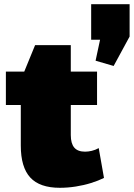

<svg xmlns="http://www.w3.org/2000/svg" viewBox="-20 -881 637 914"><path d="M265 13Q169 13 124 -36Q79 -85 79 -188V-500L147 -666H317V-238Q317 -198 333.5 -178.5Q350 -159 385 -159Q400 -159 417 -163Q434 -167 450 -176L475 -34Q449 -21 414 -10Q379 1 340.5 7Q302 13 265 13ZM8 -540H442V-381H8ZM597 -861V-707L521 -567L435 -592L480 -802L534 -692H414V-861Z"/></svg>

Font: Pathway Extreme SemiCondensed Black
Style: Regular
Weight: 900
Width: 4
Version: Version 1.001;gftools[0.9.26]